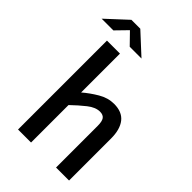

<svg xmlns="http://www.w3.org/2000/svg" viewBox="-351 -1140 1252 1252"><g transform="rotate(45 275.0 -514.0)"><path d="M70 0V-820H190V-461.5Q233.5 -499 286.2 -530.2Q339 -561.5 395 -561.5Q469 -561.5 504.8 -516.2Q540.5 -471 540.5 -387V0H420.5V-384.5Q420.5 -425.5 407.8 -443Q395 -460.5 366 -460.5Q325 -460.5 280.8 -425.5Q236.5 -390.5 190 -345.5V0ZM-55.5 -896.5 87 -1028.5H169L312 -896.5H203.5L128 -974L52.5 -896.5Z"/></g></svg>

Font: Junction SemiBold
Style: Regular
Weight: 600
Designer: Caroline Hadilaksono
Foundry: Caroline Hadilaksono, Tyler Finck, The League of Moveable Type
Version: Version 2.000; ttfautohint (v1.8.3)